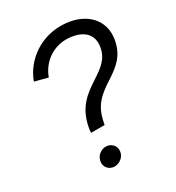

<svg xmlns="http://www.w3.org/2000/svg" viewBox="-175 -824 858 937"><g transform="rotate(-30 254.0 -355.0)"><path d="M178 -192H254L257 -206C273 -289 313 -325 381 -369C448 -412 491 -448 505 -528C523 -632 450 -707 336 -717C206 -729 98 -651 61 -548L134 -529C160 -601 229 -655 318 -647C391 -640 438 -603 426 -531C415 -469 373 -441 323 -408C264 -369 199 -327 180 -215C179 -208 178 -200 178 -192ZM196 8C226 8 256 -16 256 -50C256 -76 235 -98 206 -98C176 -98 147 -74 147 -39C147 -13 168 8 196 8Z"/></g></svg>

Font: Fixel Display 20240404
Style: Italic
Weight: 400
Italic angle: -10°
Designer: AlfaBravo + MacPaw
Foundry: Kyrylo Tkachov, Marchela Mozhyna, Serhii Makarenko, Maria Weinstein, Zakhar Kryvoshyya
Version: Version 1.211;Glyphs 3.2 (3225)